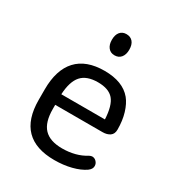

<svg xmlns="http://www.w3.org/2000/svg" viewBox="-142 -653 697 755"><g transform="rotate(30 206.0 -275.5)"><path d="M110 -180H325Q345 -180 358 -189Q371 -198 371 -218Q371 -259 361 -292Q351 -325 334 -346Q295 -393 212 -393Q129 -393 86.5 -347Q44 -301 44 -212V-165Q44 -77 87 -33.5Q130 10 215 10Q256 10 291.5 1Q327 -8 350 -24Q358 -30 361.5 -36Q365 -42 365 -49Q365 -60 357 -68.5Q349 -77 338 -77Q333 -77 325 -73Q303 -59 276 -52Q249 -45 219 -45Q163 -45 136.5 -73Q110 -101 110 -161ZM308 -228H110Q113 -287 137 -314Q161 -341 212 -341Q261 -341 283 -315.5Q305 -290 308 -228ZM214 -561Q196 -561 185.5 -548.5Q175 -536 175 -513Q175 -491 185.5 -478Q196 -465 214 -465Q233 -465 243.5 -478Q254 -491 254 -513Q254 -536 243.5 -548.5Q233 -561 214 -561Z"/></g></svg>

Font: Beiruti
Style: Regular
Weight: 400
Version: Version 1.00